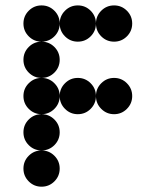

<svg xmlns="http://www.w3.org/2000/svg" viewBox="-20 -704 587 724"><path d="M205.1 -615.2Q205.1 -586.9 185.1 -566.9Q165 -546.9 136.7 -546.9Q108.4 -546.9 88.4 -566.9Q68.4 -586.9 68.4 -615.2Q68.4 -643.6 88.4 -663.6Q108.4 -683.6 136.7 -683.6Q165 -683.6 185.1 -663.6Q205.1 -643.6 205.1 -615.2ZM341.8 -615.2Q341.8 -586.9 321.8 -566.9Q301.8 -546.9 273.4 -546.9Q245.1 -546.9 225.1 -566.9Q205.1 -586.9 205.1 -615.2Q205.1 -643.6 225.1 -663.6Q245.1 -683.6 273.4 -683.6Q301.8 -683.6 321.8 -663.6Q341.8 -643.6 341.8 -615.2ZM478.5 -615.2Q478.5 -586.9 458.5 -566.9Q438.5 -546.9 410.2 -546.9Q381.8 -546.9 361.8 -566.9Q341.8 -586.9 341.8 -615.2Q341.8 -643.6 361.8 -663.6Q381.8 -683.6 410.2 -683.6Q438.5 -683.6 458.5 -663.6Q478.5 -643.6 478.5 -615.2ZM205.1 -478.5Q205.1 -450.2 185.1 -430.2Q165 -410.2 136.7 -410.2Q108.4 -410.2 88.4 -430.2Q68.4 -450.2 68.4 -478.5Q68.4 -506.8 88.4 -526.9Q108.4 -546.9 136.7 -546.9Q165 -546.9 185.1 -526.9Q205.1 -506.8 205.1 -478.5ZM205.1 -341.8Q205.1 -313.5 185.1 -293.5Q165 -273.4 136.7 -273.4Q108.4 -273.4 88.4 -293.5Q68.4 -313.5 68.4 -341.8Q68.4 -370.1 88.4 -390.1Q108.4 -410.2 136.7 -410.2Q165 -410.2 185.1 -390.1Q205.1 -370.1 205.1 -341.8ZM341.8 -341.8Q341.8 -313.5 321.8 -293.5Q301.8 -273.4 273.4 -273.4Q245.1 -273.4 225.1 -293.5Q205.1 -313.5 205.1 -341.8Q205.1 -370.1 225.1 -390.1Q245.1 -410.2 273.4 -410.2Q301.8 -410.2 321.8 -390.1Q341.8 -370.1 341.8 -341.8ZM478.5 -341.8Q478.5 -313.5 458.5 -293.5Q438.5 -273.4 410.2 -273.4Q381.8 -273.4 361.8 -293.5Q341.8 -313.5 341.8 -341.8Q341.8 -370.1 361.8 -390.1Q381.8 -410.2 410.2 -410.2Q438.5 -410.2 458.5 -390.1Q478.5 -370.1 478.5 -341.8ZM205.1 -205.1Q205.1 -176.8 185.1 -156.7Q165 -136.7 136.7 -136.7Q108.4 -136.7 88.4 -156.7Q68.4 -176.8 68.4 -205.1Q68.4 -233.4 88.4 -253.4Q108.4 -273.4 136.7 -273.4Q165 -273.4 185.1 -253.4Q205.1 -233.4 205.1 -205.1ZM205.1 -68.4Q205.1 -40 185.1 -20Q165 0 136.7 0Q108.4 0 88.4 -20Q68.4 -40 68.4 -68.4Q68.4 -96.7 88.4 -116.7Q108.4 -136.7 136.7 -136.7Q165 -136.7 185.1 -116.7Q205.1 -96.7 205.1 -68.4Z"/></svg>

Font: DatDot
Style: Bold
Weight: 700
Designer: GGBot
Version: 1.00